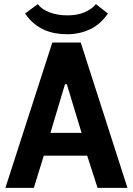

<svg xmlns="http://www.w3.org/2000/svg" viewBox="-20 -905 640 925"><path d="M400 -155H191L143 0H6L232 -700H369L594 0H450ZM223 -265H373L302 -499H293ZM162 -885Q182 -859 220 -845Q258 -831 305 -831Q353 -831 387.5 -846Q422 -861 442 -885L500 -840Q463 -786 412 -763Q361 -740 304 -740Q277 -740 249.5 -744.5Q222 -749 196 -760Q170 -771 145.5 -790.5Q121 -810 101 -840Z"/></svg>

Font: PT Mono
Style: Bold
Weight: 700
Monospace: yes
Designer: A.Korolkova, I.Chaeva
Foundry: ParaType Ltd
Version: Version 1.000 OFL